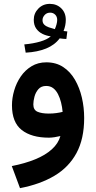

<svg xmlns="http://www.w3.org/2000/svg" viewBox="-20 -718 502 1003"><path d="M326.7 -514.4 331.7 -553.8Q325.1 -554.5 321.1 -555Q317.2 -555.5 312 -556Q317.8 -570.7 320.8 -585.4Q323.7 -600.2 323.7 -614.3Q323.7 -651.6 299.9 -674.7Q276.1 -697.8 240.2 -697.8Q204.4 -697.8 180.4 -673.2Q156.4 -648.6 156.4 -614.7Q156.4 -586.6 169.4 -568.4Q182.4 -550.2 202.8 -540.5Q223.1 -530.8 245.3 -528.2Q226.9 -511.7 190.1 -500.9Q153.4 -490.1 106.9 -486L114.2 -442.9Q176.1 -446.3 221 -464.6Q266 -483 291.7 -517.6Q302.3 -516 309.7 -515.4Q317 -514.8 326.7 -514.4ZM266.5 -565.8Q249.7 -570.2 235 -575.3Q220.3 -580.4 211.2 -589.2Q202.1 -597.9 202.1 -612.8Q202.1 -627.2 213.2 -639.6Q224.3 -651.9 242.2 -651.9Q257.6 -651.9 268.2 -641.5Q278.8 -631.2 278.8 -613.8Q278.8 -603.2 275.2 -590.3Q271.6 -577.4 266.5 -565.8ZM419.7 -101.4Q419.7 -156.1 407.8 -207.8Q395.8 -259.6 371.6 -301.4Q347.4 -343.3 310.2 -367.8Q272.9 -392.4 222.2 -392.4Q178.4 -392.4 144.7 -371.9Q111 -351.5 88.3 -318.2Q65.6 -284.9 54.1 -245.4Q42.5 -206 42.5 -167.8Q42.5 -79 93.5 -38.9Q144.5 1.2 235.6 1.2Q248.6 1.2 265 -1.3Q281.3 -3.8 295.5 -7.3Q284.8 31.2 250.9 61.9Q217 92.6 163.8 114.3Q110.6 136 41.6 149.5L84.5 264.9Q189.4 244.9 264.5 200.2Q339.6 155.5 379.7 81.3Q419.7 7.1 419.7 -101.4ZM234.9 -124.7Q198.2 -124.7 176.2 -134.1Q154.1 -143.6 154.1 -172.5Q154.1 -190 160 -212.6Q165.9 -235.2 180.5 -252.1Q195.1 -269 221.2 -269Q242.6 -269 257.8 -257.5Q272.9 -245.9 283 -226.2Q293.1 -206.5 299 -182.5Q305 -158.5 307.1 -133.6Q293.2 -129.9 274.4 -127.3Q255.7 -124.7 234.9 -124.7Z"/></svg>

Font: Vazirmatn
Style: Regular
Weight: 400
Designer: Saber Rastikerdar
Foundry: Saber Rastikerdar
Version: Version 33.003;September 2, 2022;FontCreator 14.0.0.2862 64-